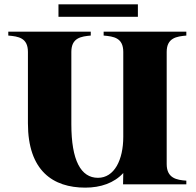

<svg xmlns="http://www.w3.org/2000/svg" viewBox="-20 -845 900 880"><path d="M834 -682V-700H455V-682C501 -678 545 -672 545 -607V-218C545 -112 504 -30 429 -30C351 -30 307 -109 307 -276V-607C307 -672 352 -678 396 -682V-700H18V-682C64 -678 108 -672 108 -607V-280C108 -62 223 15 371 15C441 15 503 -6 545 -52L544 0H834V-17C790 -20 744 -28 744 -93V-607C744 -672 790 -678 834 -682ZM248 -825V-768H612V-825Z"/></svg>

Font: Sprat
Style: Bold
Weight: 700
Designer: Ethan Nakache
Foundry: Collletttivo
Version: Version 2.000;Glyphs 3.2 (3217)